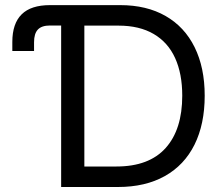

<svg xmlns="http://www.w3.org/2000/svg" viewBox="-20 -748 898 768"><path d="M275.9 0V-82H445.8Q576.2 -82 642.6 -156Q709 -230 709 -365.2Q709 -453.1 680.4 -515.9Q651.9 -578.6 594.7 -612.1Q537.6 -645.5 454.6 -645.5H272V-727.5H460.9Q566.4 -727.5 642.3 -684.1Q718.3 -640.6 758.5 -559.1Q798.8 -477.5 798.8 -365.2Q798.8 -251.5 758.1 -169.4Q717.3 -87.4 639.4 -43.7Q561.5 0 451.7 0ZM317.4 0H224.6V-727.5H317.4ZM179.7 -727.5H224.6V-646H180.2Q147 -646 131.6 -629.9Q116.2 -613.8 116.2 -579.1V-543.9H29.3V-580.1Q29.3 -653.8 66.7 -690.7Q104 -727.5 179.7 -727.5Z"/></svg>

Font: Inter RS Variable
Style: Regular
Weight: 400
Designer: Rasmus Andersson (customised by Maria Ramos and Noel Pretorius)
Foundry: rsms
Version: Version 3.001;Glyphs 3.2.3 (3260)